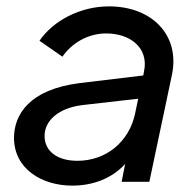

<svg xmlns="http://www.w3.org/2000/svg" viewBox="-20 -571 605 603"><path d="M322 -551C232 -551 147 -506 104 -443L176 -393C206 -436 256 -466 314 -466C387 -466 449 -422 432 -345L430 -334L230 -310C72 -290 24 -211 24 -138C24 -41 111 12 207 12C271 12 331 -10 373 -56L362 0H449L520 -336C546 -460 458 -551 322 -551ZM223 -66C160 -66 120 -96 120 -144C120 -193 165 -232 239 -241L414 -261L404 -213C385 -126 314 -66 223 -66Z"/></svg>

Font: Plus Jakarta Text
Style: Italic
Weight: 400
Italic angle: -12°
Designer: Gumpita Rahayu
Foundry: Tokotype Studio
Version: Version 1.000;hotconv 1.0.109;makeotfexe 2.5.65596